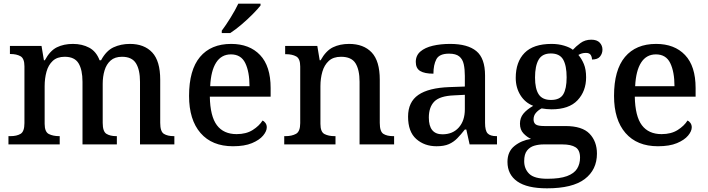

<svg xmlns="http://www.w3.org/2000/svg" viewBox="-20 -786 3854 1045"><path d="M26 0V-45H37Q71 -45 92 -57.5Q113 -70 113 -116V-425Q113 -468 91.5 -480Q70 -492 37 -492H34V-536H206L219 -458H224Q252 -510 289.5 -528.5Q327 -547 377 -547Q427 -547 465.5 -526.5Q504 -506 522 -458H530Q558 -510 598 -528.5Q638 -547 687 -547Q765 -547 808.5 -500.5Q852 -454 852 -352V-117Q852 -70 872 -57.5Q892 -45 926 -45H929V0H742V-341Q742 -406 720 -441.5Q698 -477 644 -477Q605 -477 582 -456.5Q559 -436 549 -402.5Q539 -369 539 -330V-117Q539 -70 559.5 -57.5Q580 -45 613 -45H616V0H429V-341Q429 -406 407.5 -441.5Q386 -477 332 -477Q291 -477 267 -454.5Q243 -432 233 -395.5Q223 -359 223 -317V-112Q223 -68 246 -56.5Q269 -45 302 -45H305V0Z M1248 10Q1134 10 1071.5 -62Q1009 -134 1009 -264Q1009 -405 1068.5 -476Q1128 -547 1238 -547Q1338 -547 1395.5 -486.5Q1453 -426 1453 -307V-260H1122Q1124 -153 1160.5 -104.5Q1197 -56 1268 -56Q1320 -56 1355.5 -78.5Q1391 -101 1409 -130Q1417 -127 1424.5 -117Q1432 -107 1432 -93Q1432 -72 1412 -48Q1392 -24 1351.5 -7Q1311 10 1248 10ZM1338 -317Q1338 -395 1315 -442.5Q1292 -490 1237 -490Q1185 -490 1156.5 -445.5Q1128 -401 1124 -317ZM1187 -619Q1209 -648 1235 -690Q1261 -732 1277 -766H1398V-756Q1385 -739 1356.5 -710Q1328 -681 1294.5 -652.5Q1261 -624 1233 -606H1187Z M1527 0V-45H1534Q1568 -45 1591 -57.5Q1614 -70 1614 -116V-424Q1614 -467 1592 -479Q1570 -491 1537 -491H1532V-536H1707L1720 -458H1725Q1754 -510 1792 -528.5Q1830 -547 1880 -547Q1959 -547 2003 -500.5Q2047 -454 2047 -352V-117Q2047 -70 2066.5 -57.5Q2086 -45 2120 -45H2125V0H1937V-341Q1937 -406 1915 -441.5Q1893 -477 1836 -477Q1794 -477 1769.5 -454.5Q1745 -432 1734.5 -395.5Q1724 -359 1724 -317V-112Q1724 -68 1746 -56.5Q1768 -45 1801 -45H1806V0Z M2356 10Q2290 10 2245.5 -29.5Q2201 -69 2201 -151Q2201 -231 2257 -269.5Q2313 -308 2427 -312L2510 -315V-373Q2510 -409 2504 -436.5Q2498 -464 2479.5 -479Q2461 -494 2424 -494Q2371 -494 2355 -463.5Q2339 -433 2339 -385Q2291 -385 2267 -399.5Q2243 -414 2243 -449Q2243 -484 2268 -505.5Q2293 -527 2335.5 -537Q2378 -547 2430 -547Q2525 -547 2572.5 -508Q2620 -469 2620 -375V-117Q2620 -75 2634 -60Q2648 -45 2682 -45H2685V0H2536L2518 -81H2510Q2489 -54 2469 -33.5Q2449 -13 2423 -1.5Q2397 10 2356 10ZM2388 -55Q2444 -55 2477 -92Q2510 -129 2510 -191V-270L2452 -267Q2374 -264 2344 -233.5Q2314 -203 2314 -146Q2314 -55 2388 -55Z M2957 239Q2849 239 2795.5 201.5Q2742 164 2742 95Q2742 39 2780 8.5Q2818 -22 2870 -30Q2848 -40 2829 -60Q2810 -80 2810 -113Q2810 -144 2828 -166.5Q2846 -189 2882 -210Q2838 -227 2812.5 -268Q2787 -309 2787 -362Q2787 -449 2835 -498Q2883 -547 2982 -547Q3019 -547 3050.5 -537.5Q3082 -528 3098 -515Q3114 -533 3139 -551.5Q3164 -570 3198 -570Q3229 -570 3244 -554Q3259 -538 3259 -516Q3259 -495 3246 -478.5Q3233 -462 3202 -462Q3202 -476 3195 -487Q3188 -498 3169 -498Q3156 -498 3146.5 -495Q3137 -492 3128 -487Q3146 -466 3158 -437Q3170 -408 3170 -365Q3170 -290 3123.5 -240.5Q3077 -191 2982 -191Q2970 -191 2954 -192.5Q2938 -194 2928 -196Q2910 -187 2897 -172Q2884 -157 2884 -136Q2884 -118 2895.5 -109Q2907 -100 2943 -100H3057Q3149 -100 3189 -58Q3229 -16 3229 50Q3229 138 3162.5 188.5Q3096 239 2957 239ZM2979 -242Q3027 -242 3045.5 -272.5Q3064 -303 3064 -365Q3064 -429 3045 -462Q3026 -495 2978 -495Q2931 -495 2911.5 -461Q2892 -427 2892 -364Q2892 -303 2912 -272.5Q2932 -242 2979 -242ZM2959 187Q3027 187 3066 172.5Q3105 158 3121 132Q3137 106 3137 72Q3137 31 3112.5 15.5Q3088 0 3041 0H2938Q2912 0 2888 7Q2864 14 2848.5 33.5Q2833 53 2833 91Q2833 133 2860.5 160Q2888 187 2959 187Z M3561 10Q3447 10 3384.5 -62Q3322 -134 3322 -264Q3322 -405 3381.5 -476Q3441 -547 3551 -547Q3651 -547 3708.5 -486.5Q3766 -426 3766 -307V-260H3435Q3437 -153 3473.5 -104.5Q3510 -56 3581 -56Q3633 -56 3668.5 -78.5Q3704 -101 3722 -130Q3730 -127 3737.5 -117Q3745 -107 3745 -93Q3745 -72 3725 -48Q3705 -24 3664.5 -7Q3624 10 3561 10ZM3651 -317Q3651 -395 3628 -442.5Q3605 -490 3550 -490Q3498 -490 3469.5 -445.5Q3441 -401 3437 -317Z"/></svg>

Font: Noto Serif Sinhala Medium
Style: Regular
Weight: 500
Designer: Jelle Bosma - Monotype Design Team
Foundry: Monotype Imaging Inc.
Version: Version 2.007; ttfautohint (v1.8.4.7-5d5b)